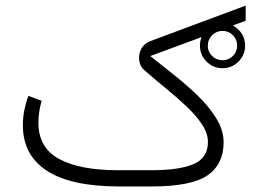

<svg xmlns="http://www.w3.org/2000/svg" viewBox="-20 -673 951 693"><path d="M701.7 -508.3Q701.7 -542 725.6 -565.9Q749.5 -589.8 783.2 -589.8Q816.9 -589.8 840.8 -565.9Q864.7 -542 864.7 -508.3Q864.7 -474.6 840.8 -450.7Q816.9 -426.8 783.2 -426.8Q749.5 -426.8 725.6 -450.7Q701.7 -474.6 701.7 -508.3ZM730 -508.3Q730 -486.3 745.6 -470.9Q761.2 -455.6 783.2 -455.6Q805.2 -455.6 820.6 -470.9Q835.9 -486.3 835.9 -508.3Q835.9 -530.3 820.6 -545.9Q805.2 -561.5 783.2 -561.5Q761.2 -561.5 745.6 -545.9Q730 -530.3 730 -508.3ZM527.3 -58.6Q627 -58.6 678.7 -80.8Q730.5 -103 730.5 -160.6Q730.5 -191.4 709.5 -223.4Q688.5 -255.4 654.5 -287.6Q620.6 -319.8 580.3 -352.8Q540 -385.7 502 -418.9Q481.9 -435.5 481.9 -465.3Q481.9 -482.9 491.7 -499.8Q501.5 -516.6 523.4 -524.9L866.7 -652.8V-598.1L522.5 -470.7Q560.5 -439.9 606.2 -404.1Q651.9 -368.2 693.1 -328.4Q734.4 -288.6 760.7 -245.8Q787.1 -203.1 787.1 -159.2Q787.1 -80.1 728.8 -40Q670.4 0 527.8 0H410.2Q236.8 0 149.7 -56.4Q62.5 -112.8 62.5 -221.7Q62.5 -249 67.9 -275.6Q73.2 -302.2 82.5 -327.1L130.4 -309.1Q118.7 -269.5 118.7 -229Q119.1 -138.7 194.6 -98.6Q270 -58.6 405.3 -58.6Z"/></svg>

Font: Vazir Thin FD-UI
Style: Thin-FD-UI
Weight: 100
Designer: Saber Rastikerdar
Foundry: Saber Rastikerdar
Version: Version 30.1.0